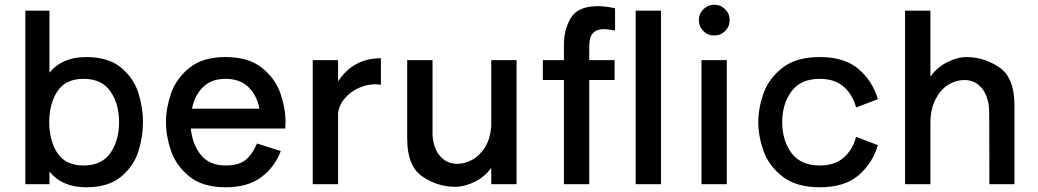

<svg xmlns="http://www.w3.org/2000/svg" viewBox="-20 -778 4383 811"><path d="M584 -262Q584 -202 565 -140Q546 -78 492.5 -32.5Q439 13 343 13Q243 13 189 -53V0H87V-733H189V-471Q243 -537 343 -537Q439 -537 492.5 -491.5Q546 -446 565 -384Q584 -322 584 -262ZM483 -262Q483 -339 446.5 -392Q410 -445 333 -445Q257 -445 222.5 -392.5Q188 -340 188 -262Q188 -184 222.5 -131.5Q257 -79 333 -79Q410 -79 446.5 -132Q483 -185 483 -262Z M786 -235Q793 -167 829 -123Q865 -79 933 -79Q985 -79 1014 -100Q1043 -121 1066 -172L1166 -140Q1141 -73 1084 -30Q1027 13 933 13Q836 13 780 -32.5Q724 -78 702.5 -140.5Q681 -203 681 -262Q681 -321 702.5 -383.5Q724 -446 780 -491.5Q836 -537 933 -537Q1030 -537 1086.5 -491.5Q1143 -446 1164.5 -383.5Q1186 -321 1186 -262Q1186 -245 1185 -235ZM791 -319H1076Q1065 -375 1029.5 -410Q994 -445 933 -445Q873 -445 837.5 -410Q802 -375 791 -319Z M1408 -434Q1472 -532 1589 -532V-420Q1573 -422 1565 -422Q1531 -422 1496.5 -407Q1462 -392 1437.5 -364Q1413 -336 1408 -301V0H1301V-524H1408Z M2055 -524H2162V0H2055V-69Q2028 -31 1985 -10Q1942 11 1903 11Q1828 11 1764 -32.5Q1700 -76 1700 -192V-524H1807V-209Q1810 -152 1838.5 -119Q1867 -86 1912 -86Q1944 -86 1975.5 -103.5Q2007 -121 2029 -156.5Q2051 -192 2055 -245Z M2469 -581V-524H2576V-440H2469V0H2362V-440H2273V-524H2362V-591Q2362 -653 2391.5 -702.5Q2421 -752 2506 -752Q2537 -752 2578 -743V-649Q2546 -655 2530 -655Q2501 -655 2485 -638.5Q2469 -622 2469 -581Z M2772 0H2665V-733H2772Z M2932 -693Q2932 -720 2951 -739Q2970 -758 2997 -758Q3024 -758 3043 -739Q3062 -720 3062 -693Q3062 -666 3043 -647Q3024 -628 2997 -628Q2970 -628 2951 -647Q2932 -666 2932 -693ZM3050 0H2943V-524H3050Z M3688 -165Q3666 -89 3607 -38Q3548 13 3443 13Q3343 13 3285 -32.5Q3227 -78 3205 -140.5Q3183 -203 3183 -262Q3183 -321 3205 -383.5Q3227 -446 3285 -491.5Q3343 -537 3443 -537Q3548 -537 3607 -486Q3666 -435 3688 -359L3596 -324Q3582 -378 3544 -411.5Q3506 -445 3443 -445Q3362 -445 3323 -392Q3284 -339 3284 -262Q3284 -185 3323 -132Q3362 -79 3443 -79Q3506 -79 3544 -112.5Q3582 -146 3596 -200Z M4265 -334V0H4159Q4159 -307 4158 -317Q4154 -374 4126 -407Q4098 -440 4053 -440Q4018 -440 3985.5 -420Q3953 -400 3931.5 -358.5Q3910 -317 3910 -257V0H3803V-733H3910V-454Q3937 -493 3980.5 -515Q4024 -537 4062 -537Q4137 -537 4201 -493.5Q4265 -450 4265 -334Z"/></svg>

Font: Shippori Antique
Style: Regular
Weight: 400
Designer: FONTDASU
Foundry: FONTDASU / Google Inc. / but / Adobe
Version: Version 2.001